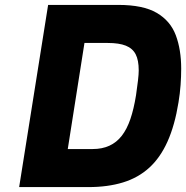

<svg xmlns="http://www.w3.org/2000/svg" viewBox="-20 -762 758 782"><path d="M58 0 176 -742H462Q563 -742 618.5 -709.5Q674 -677 696 -618.5Q718 -560 718 -482Q718 -451 715.5 -416Q713 -381 707 -345Q692 -252 662.5 -186Q633 -120 588 -79Q543 -38 481 -19Q419 0 340 0ZM256 -155H358Q396 -155 425.5 -168.5Q455 -182 476 -209Q497 -236 511 -277Q525 -318 534 -374Q539 -408 542 -434Q545 -460 545 -475Q545 -517 532.5 -541Q520 -565 492.5 -576Q465 -587 419 -587H324Z"/></svg>

Font: Exo Thin ExtraBold
Style: Italic
Weight: 800
Italic angle: -9°
Version: Version 2.000